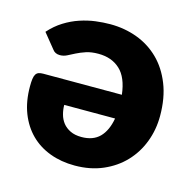

<svg xmlns="http://www.w3.org/2000/svg" viewBox="-84 -611 708 704"><g transform="rotate(15 269.5 -259.0)"><path d="M258 8Q206.5 8 163.8 -8Q121 -24 90.2 -54.5Q59.5 -85 42.2 -129.2Q25 -173.5 25 -230Q25 -247 26.5 -258.2Q28 -269.5 32 -276Q36 -282.5 42.8 -285Q49.5 -287.5 60 -287.5H358.5Q351 -352 319.2 -381.2Q287.5 -410.5 237 -410.5Q210 -410.5 190.5 -404Q171 -397.5 155.8 -389.8Q140.5 -382 127.8 -375.5Q115 -369 101 -369Q82.5 -369 73 -382.5L28 -438Q52 -465 79.8 -482.2Q107.5 -499.5 136.8 -509.2Q166 -519 195.2 -522.8Q224.5 -526.5 251 -526.5Q305.5 -526.5 353.2 -508.8Q401 -491 436.8 -456Q472.5 -421 493.2 -369Q514 -317 514 -248.5Q514 -196 496.2 -149.5Q478.5 -103 445.2 -68Q412 -33 364.5 -12.5Q317 8 258 8ZM255 -99.5Q299 -99.5 323.8 -124.5Q348.5 -149.5 357 -197H164Q164 -179 168.8 -161.5Q173.5 -144 184.2 -130.2Q195 -116.5 212.5 -108Q230 -99.5 255 -99.5Z"/></g></svg>

Font: Lato Black
Style: Regular
Weight: 900
Designer: Lukasz Dziedzic
Foundry: tyPoland Lukasz Dziedzic
Version: Version 2.007; 2014-02-27